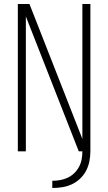

<svg xmlns="http://www.w3.org/2000/svg" viewBox="-20 -755 540 958"><path d="M241 183V147Q261 147 280.5 143.5Q300 140 318 131.5Q336 123 350.5 109Q365 95 374.5 77Q384 59 387.5 39.5Q391 20 391 0H373L109 -673V0H69V-735H127L391 -62V-735H431V0Q431 25 426 50Q421 75 409.5 97Q398 119 379.5 136.5Q361 154 338.5 164.5Q316 175 291 179Q266 183 241 183Z"/></svg>

Font: Zed Sans Extralight
Style: Regular
Weight: 200
Designer: Belleve Invis
Foundry: Belleve Invis
Version: Version 1.0.0; ttfautohint (v1.8.4)